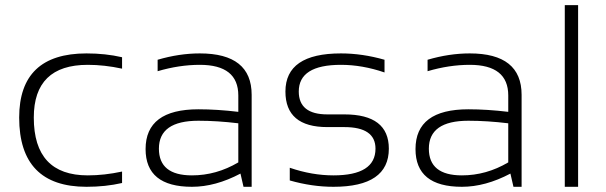

<svg xmlns="http://www.w3.org/2000/svg" viewBox="-20 -718 2330 738"><path d="M449.2 -14.6Q385.7 0 312.5 0Q53.7 0 53.7 -266.1Q53.7 -512.7 312.5 -512.7Q385.7 -512.7 449.2 -498V-454.1Q380.9 -468.8 317.4 -468.8Q109.9 -468.8 109.9 -266.1Q109.9 -43.9 317.4 -43.9Q380.9 -43.9 449.2 -58.6Z M539.6 -145Q539.6 -297.9 742.7 -297.9Q814.5 -297.9 896 -288.1V-351.1Q896 -468.8 748 -468.8Q668.9 -468.8 585.9 -444.3V-488.3Q668.9 -512.7 748 -512.7Q947.3 -512.7 947.3 -353.5V0H916L904.3 -50.8Q808.1 0 717.8 0Q539.6 0 539.6 -145ZM742.7 -253.9Q590.8 -253.9 590.8 -146.5Q590.8 -43.9 717.8 -43.9Q811.5 -43.9 896 -93.8V-244.1Q814.5 -253.9 742.7 -253.9Z M1093.8 -24.4V-73.2Q1179.2 -43.9 1261.7 -43.9Q1423.3 -43.9 1423.3 -146.5Q1423.3 -229.5 1303.7 -229.5H1238.3Q1077.1 -229.5 1077.1 -366.2Q1077.1 -512.7 1290.5 -512.7Q1372.6 -512.7 1458 -488.3V-439.5Q1372.6 -468.8 1290.5 -468.8Q1128.4 -468.8 1128.4 -366.2Q1128.4 -278.3 1238.3 -278.3H1303.7Q1474.6 -278.3 1474.6 -146.5Q1474.6 0 1261.7 0Q1179.2 0 1093.8 -24.4Z M1577.1 -145Q1577.1 -297.9 1780.3 -297.9Q1852.1 -297.9 1933.6 -288.1V-351.1Q1933.6 -468.8 1785.6 -468.8Q1706.5 -468.8 1623.5 -444.3V-488.3Q1706.5 -512.7 1785.6 -512.7Q1984.9 -512.7 1984.9 -353.5V0H1953.6L1941.9 -50.8Q1845.7 0 1755.4 0Q1577.1 0 1577.1 -145ZM1780.3 -253.9Q1628.4 -253.9 1628.4 -146.5Q1628.4 -43.9 1755.4 -43.9Q1849.1 -43.9 1933.6 -93.8V-244.1Q1852.1 -253.9 1780.3 -253.9Z M2202.1 -698.2V0H2150.9V-698.2Z"/></svg>

Font: Sansation Light
Style: Light
Weight: 300
Designer: Bernd Montag
Version: Version 1.301